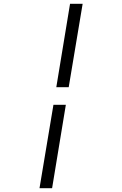

<svg xmlns="http://www.w3.org/2000/svg" viewBox="-20 -843 640 1006"><path d="M275 -386 347 -823H413L340 -386ZM187 143 260 -294H325L253 143Z"/></svg>

Font: Iosevka Curly LtExObl
Style: Regular
Weight: 300
Width: 7
Italic angle: -9°
Monospace: yes
Designer: Belleve Invis
Foundry: Belleve Invis
Version: Version 11.1.0; ttfautohint (v1.8.3)